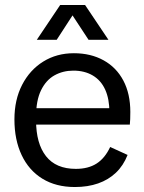

<svg xmlns="http://www.w3.org/2000/svg" viewBox="-20 -740 577 772"><path d="M281 12Q205 12 150.5 -21.5Q96 -55 67 -116.5Q38 -178 38 -260Q38 -339 69 -399Q100 -459 154 -492.5Q208 -526 277 -526Q345 -526 396.5 -497.5Q448 -469 476 -416Q504 -363 504 -290Q504 -275 503.5 -261Q503 -247 502 -239H87V-305H451L420 -288Q420 -342 403 -379.5Q386 -417 353 -436.5Q320 -456 275 -456Q233 -456 199 -437Q165 -418 145 -377Q125 -336 125 -271V-256Q125 -163 165 -112Q205 -61 285 -61Q335 -61 368.5 -82.5Q402 -104 423 -149L493 -117Q476 -74 446 -45.5Q416 -17 374.5 -2.5Q333 12 281 12ZM222 -720H322L416 -580H336L252 -708H291L208 -580H128Z"/></svg>

Font: TikTok Sans 24pt
Style: Regular
Weight: 400
Version: Version 4.000